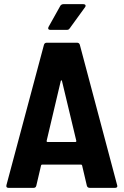

<svg xmlns="http://www.w3.org/2000/svg" viewBox="-20 -906 596 926"><path d="M382 -886H286C280 -886 274 -883 271 -878L214 -776C210 -768 213 -762 222 -762H302C308 -762 312 -763 316 -769L390 -871C396 -879 392 -886 382 -886ZM413 0H535C542 0 546 -3 546 -9C546 -10 545 -11 545 -13L365 -690C363 -697 358 -700 351 -700H206C199 -700 194 -697 192 -690L11 -13C9 -4 13 0 21 0H142C149 0 153 -3 155 -10L178 -108C179 -111 180 -112 183 -112H371C374 -112 375 -111 376 -108L399 -10C401 -3 406 0 413 0ZM205 -227 273 -515C274 -520 278 -520 279 -515L348 -227C349 -223 346 -221 343 -221H210C207 -221 204 -223 205 -227Z"/></svg>

Font: Barlow Semi Condensed
Style: Bold
Weight: 700
Width: 4
Designer: Jeremy Tribby
Foundry: Tribby Type
Version: Version 1.422;hotconv 1.0.109;makeotfexe 2.5.65596